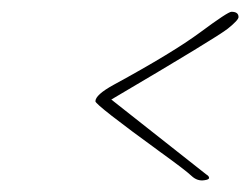

<svg xmlns="http://www.w3.org/2000/svg" viewBox="-20 -462 425 326"><path d="M327 -156Q315 -154 305 -163.5Q295 -173 252 -204Q142 -284 142 -290Q142 -301 173 -318Q274 -373 320.5 -407.5Q367 -442 373 -442Q385 -442 385 -433Q385 -428 367 -413.5Q349 -399 169 -293L330 -166Q335 -163 335 -160Q335 -157 327 -156Z"/></svg>

Font: Miss Fajardose
Style: Regular
Weight: 400
Version: Version 1.000